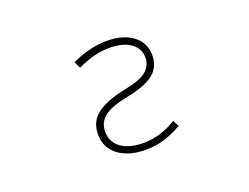

<svg xmlns="http://www.w3.org/2000/svg" viewBox="-89 -715 1178 907"><g transform="rotate(-20 500.0 -261.5)"><path d="M332 -492.2Q421.9 -535.2 509.8 -535.2Q590.8 -535.2 639.6 -498Q688.5 -460.9 688.5 -399.4Q688.5 -339.8 647 -306.2Q605.5 -272.5 513.7 -253.9Q426.8 -237.3 391.1 -209Q355.5 -180.7 355.5 -133.8Q355.5 -82 396.5 -52.2Q437.5 -22.5 509.8 -22.5Q593.8 -22.5 674.8 -72.3L691.4 -42Q601.6 11.7 509.8 11.7Q422.9 11.7 371.1 -27.3Q319.3 -66.4 319.3 -133.8Q319.3 -196.3 364.7 -232.4Q410.2 -268.6 505.9 -289.1Q592.8 -305.7 623.5 -332.5Q654.3 -359.4 654.3 -399.4Q654.3 -445.3 615.2 -472.7Q576.2 -500 509.8 -500Q431.6 -500 347.7 -459Z"/></g></svg>

Font: GenEi Gothic M ExtraLight
Style: Regular
Weight: 200
Designer: o_tamon (Modified); [Source Han Sans]
Ryoko NISHIZUKA  (kana & ideographs); Paul D. Hunt (Latin, Greek & Cyrillic); Wenl
Version: Version 1.1a;Original Version 1.004